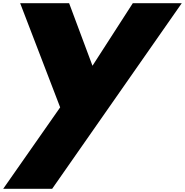

<svg xmlns="http://www.w3.org/2000/svg" viewBox="-20 -790 1156 1200"><path d="M810 -770 558 -379 412 -770H106L356 -119L0 390H306L1116 -770Z"/></svg>

Font: Hussar Dziwak
Style: Kur
Weight: 400
Version: Version 1.022